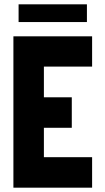

<svg xmlns="http://www.w3.org/2000/svg" viewBox="-20 -868 484 888"><path d="M66 -766V-848H382V-766ZM42 0V-700H406V-560H183V-418H312V-277H183V-141H406V0Z"/></svg>

Font: Stick No Bills ExtraBold
Style: Regular
Weight: 800
Version: Version 2.000